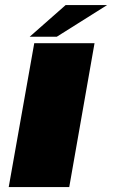

<svg xmlns="http://www.w3.org/2000/svg" viewBox="-20 -762 475 782"><path d="M15.5 0 119.5 -586H365L262 0ZM101 -612.5 247.5 -741.5H416.5L211.5 -612.5Z"/></svg>

Font: Anybody UltraExpanded ExtraBold
Style: Italic
Weight: 800
Width: 9
Italic angle: -10°
Designer: Tyler Finck
Foundry: Etcetera Type Company
Version: Version 1.010; ttfautohint (v1.8.3) -l 8 -r 50 -G 200 -x 14 